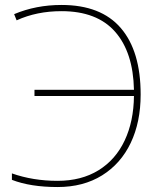

<svg xmlns="http://www.w3.org/2000/svg" viewBox="-20 -744 649 774"><path d="M47 -662 37 -687Q125 -724 228 -724Q387 -724 467 -631Q547 -538 547 -363Q547 -252 507 -168Q467 -84 391.5 -37Q316 10 212 10Q103 10 28 -19V-45Q113 -15 212 -15Q308 -15 377 -57.5Q446 -100 482.5 -177.5Q519 -255 520 -357H119V-382H520Q517 -533 444 -616Q371 -699 228 -699Q128 -699 47 -662Z"/></svg>

Font: Noto Sans UI Thin
Style: Regular
Weight: 250
Designer: Monotype Design Team
Foundry: Monotype Imaging Inc.
Version: Version 1.001